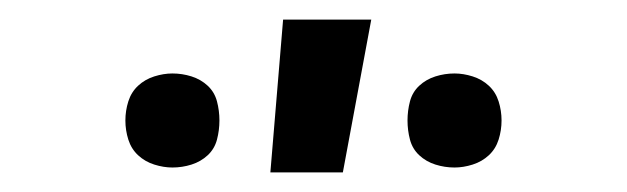

<svg xmlns="http://www.w3.org/2000/svg" viewBox="-20 -776 640 196"><path d="M444 -605Q434 -605 424.5 -608Q415 -611 408 -617.5Q401 -624 398.5 -633.5Q396 -643 396 -653Q396 -663 398.5 -672.5Q401 -682 408 -688.5Q415 -695 424.5 -698Q434 -701 444 -701Q453 -701 462.5 -698Q472 -695 479 -688.5Q486 -682 489 -672.5Q492 -663 492 -653Q492 -643 489 -633.5Q486 -624 479 -617.5Q472 -611 462.5 -608Q453 -605 444 -605ZM156 -605Q147 -605 137.5 -608Q128 -611 121 -617.5Q114 -624 111 -633.5Q108 -643 108 -653Q108 -663 111 -672.5Q114 -682 121 -688.5Q128 -695 137.5 -698Q147 -701 156 -701Q166 -701 175.5 -698Q185 -695 192 -688.5Q199 -682 201.5 -672.5Q204 -663 204 -653Q204 -643 201.5 -633.5Q199 -624 192 -617.5Q185 -611 175.5 -608Q166 -605 156 -605ZM256 -600 269 -756H359L330 -600Z"/></svg>

Font: Iosevka Fixed Curly Md Ex
Style: Regular
Weight: 500
Width: 7
Monospace: yes
Designer: Belleve Invis
Foundry: Belleve Invis
Version: Version 30.1.2